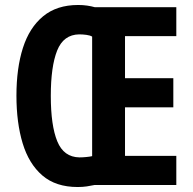

<svg xmlns="http://www.w3.org/2000/svg" viewBox="-20 -743 777 771"><path d="M294 -723Q313 -723 330 -720.5Q347 -718 361 -714H688V-598H482V-429H676V-312H482V-117H688V0H359Q345 3 328.5 5.5Q312 8 292 8Q204 8 150 -38.5Q96 -85 71 -167.5Q46 -250 46 -359Q46 -469 72 -550.5Q98 -632 153 -677.5Q208 -723 294 -723ZM298 -605Q235 -604 209.5 -540Q184 -476 184 -358Q184 -239 210 -175.5Q236 -112 299 -111Q312 -111 327 -112.5Q342 -114 350 -116V-596Q342 -601 327 -603Q312 -605 298 -605Z"/></svg>

Font: Noto Sans Gujarati ExtraCondensed
Style: Bold
Weight: 700
Width: 2
Designer: Jelle Bosma - Monotype Design Team, Universal Thirst
Foundry: Monotype Imaging Inc.
Version: Version 2.106; ttfautohint (v1.8.4.7-5d5b)